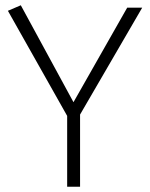

<svg xmlns="http://www.w3.org/2000/svg" viewBox="-20 -709 570 729"><path d="M284 0V-274L520 -680H463L259 -321L59 -689L10 -668L235 -269V0Z"/></svg>

Font: Catamaran Thin
Style: Regular
Weight: 100
Designer: Pria Ravichandran
Version: Version 2.000